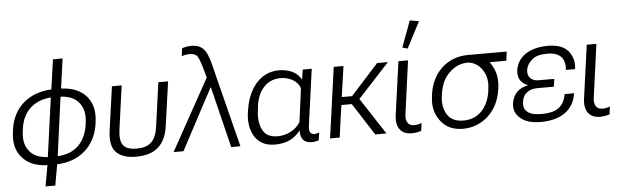

<svg xmlns="http://www.w3.org/2000/svg" viewBox="-56 -1044 4667 1434"><g transform="rotate(-5 2277.0 -327.0)"><path d="M233 172H306L334 15C500 9 620 -92 645 -257L647 -272C659 -354 643 -417 602 -467C560 -516 497 -542 412 -546L443 -769H371L339 -546C173 -538 50 -440 28 -272L26 -257C14 -176 29 -112 71 -64C113 -14 175 12 261 15ZM269 -45C205 -48 159 -68 130 -106C100 -144 91 -194 100 -257L102 -273C118 -399 203 -478 330 -486ZM343 -45 403 -486C468 -482 514 -462 543 -423C572 -385 582 -335 573 -273L571 -257C551 -130 474 -51 343 -45Z M927 10C1071 10 1148 -60 1167 -202L1213 -530H1140L1095 -205C1082 -104 1042 -50 936 -50C886 -50 853 -62 835 -86C817 -110 812 -150 820 -205L865 -530H792L746 -202C736 -126 746 -73 777 -40C809 -7 858 10 927 10Z M1208 0H1282L1480 -373C1496 -400 1510 -428 1524 -456H1528C1534 -432 1538 -417 1539 -410C1542 -403 1545 -391 1548 -374L1640 0H1709L1552 -622C1531 -704 1509 -779 1411 -779C1385 -779 1362 -775 1339 -767L1331 -709C1337 -710 1345 -713 1356 -715C1368 -718 1380 -719 1391 -719C1417 -719 1437 -711 1448 -697C1459 -681 1473 -643 1490 -581L1503 -533Z M1966 10C2047 10 2108 -14 2159 -78H2160C2159 -47 2165 -25 2178 -9C2191 7 2211 15 2240 16C2262 16 2283 12 2295 7L2304 -51C2293 -47 2280 -43 2269 -43C2254 -43 2243 -48 2237 -58C2230 -67 2229 -84 2232 -110L2290 -530H2223L2211 -458H2209C2178 -518 2109 -540 2045 -540C1894 -540 1812 -409 1791 -273L1788 -257C1775 -178 1786 -115 1817 -65C1849 -15 1899 10 1966 10ZM1995 -50C1939 -50 1901 -69 1882 -107C1862 -144 1854 -194 1862 -255L1865 -279C1875 -385 1935 -481 2052 -481C2111 -481 2178 -452 2197 -391L2164 -141C2129 -84 2061 -50 1995 -50Z M2381 0H2453L2487 -241H2565L2720 0H2804L2625 -274L2861 -530H2780L2572 -300H2495L2528 -530H2455Z M2992 15C3021 15 3048 9 3064 3L3072 -55C3054 -48 3036 -44 3017 -44C2992 -44 2976 -52 2967 -67C2956 -82 2953 -107 2959 -141L3012 -530H2940L2886 -141C2877 -87 2885 -48 2904 -23C2924 3 2953 15 2992 15ZM3017 -618 3119 -814 3051 -826 2978 -629Z M3378 15C3531 15 3644 -103 3663 -250L3666 -265C3673 -316 3668 -361 3652 -403C3642 -426 3631 -447 3617 -463H3743L3752 -531H3460C3302 -531 3189 -417 3169 -264L3167 -248C3156 -175 3170 -115 3209 -63C3247 -11 3302 15 3378 15ZM3387 -46C3329 -46 3290 -64 3265 -103C3241 -141 3233 -187 3240 -242L3242 -254C3251 -323 3275 -377 3316 -415C3356 -455 3404 -475 3458 -474C3501 -470 3536 -448 3562 -410C3589 -371 3599 -324 3591 -269L3589 -247C3572 -137 3507 -46 3387 -46Z M3963 15C4092 15 4206 -38 4226 -177H4155C4139 -76 4072 -44 3976 -44C3939 -44 3894 -46 3865 -71C3843 -89 3836 -113 3840 -143C3844 -174 3855 -198 3877 -214C3896 -231 3923 -239 3958 -239H4080L4088 -297H3970C3942 -297 3923 -305 3908 -320C3894 -336 3889 -355 3892 -382C3897 -410 3911 -435 3937 -456C3962 -479 3999 -489 4053 -489C4148 -489 4189 -441 4180 -356H4249C4257 -406 4245 -451 4215 -490C4185 -528 4133 -547 4060 -547C3951 -547 3838 -506 3818 -386C3814 -352 3820 -324 3838 -302C3850 -286 3868 -274 3890 -267C3821 -254 3776 -213 3765 -142C3759 -96 3773 -60 3808 -30C3843 1 3893 15 3963 15Z M4404 15C4433 15 4460 9 4476 3L4484 -55C4466 -48 4448 -44 4429 -44C4404 -44 4388 -52 4379 -67C4368 -82 4365 -107 4371 -141L4424 -530H4352L4298 -141C4289 -87 4297 -48 4316 -23C4336 3 4365 15 4404 15Z"/></g></svg>

Font: Cheyenne Sans Light
Style: Italic
Weight: 300
Italic angle: -8.13011°
Designer: The Public Sans project authors (U.S. Web Design System), Libre Franklin designed by Pablo Impallari and Rodrigo Fuenzal
Foundry: The Cheyenne Sans Project Authors
Version: Version 2.007